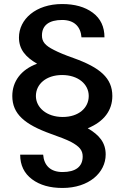

<svg xmlns="http://www.w3.org/2000/svg" viewBox="-20 -720 618 952"><path d="M41 -244C41 -155 102 -103 233 -56C276 -41 309 -28 331 -17C374 6 390 25 390 56C390 107 354 133 290 133C230 133 198 100 194 47H80C80 99 100 140 139 169C178 198 228 212 290 212C421 212 504 136 504 46C504 -13 472 -51 415 -84C496 -117 537 -173 537 -244C537 -333 476 -385 345 -432C302 -447 269 -461 248 -472C204 -494 188 -513 188 -544C188 -595 224 -621 288 -621C348 -621 380 -588 384 -535H498C498 -587 479 -628 440 -657C401 -686 350 -700 288 -700C157 -700 74 -624 74 -534C74 -475 107 -437 164 -404C84 -375 41 -316 41 -244ZM158 -244C158 -303 209 -348 288 -348C367 -348 420 -303 420 -244C420 -185 370 -140 291 -140C211 -140 158 -187 158 -244Z"/></svg>

Font: Poppins Medium
Style: Regular
Weight: 500
Designer: Ninad Kale (Devanagari), Jonny Pinhorn (Latin)
Foundry: Indian Type Foundry
Version: 4.004